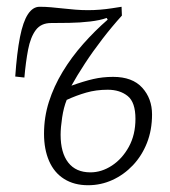

<svg xmlns="http://www.w3.org/2000/svg" viewBox="-20 -533 502 567"><path d="M191 -280Q227 -293 255 -299.5Q283 -306 314 -306Q371 -306 400 -274Q429 -242 429 -195Q429 -149 414 -111Q399 -73 372.5 -45Q346 -17 312 -1.5Q278 14 240 14Q199 14 169.5 -4.5Q140 -23 125 -57.5Q110 -92 110 -138Q110 -187 124.5 -232.5Q139 -278 165 -321Q191 -364 225.5 -403Q260 -442 298 -475L295 -480Q276 -473 246 -469.5Q216 -466 184.5 -465.5Q153 -465 131 -465Q101 -465 85.5 -444Q70 -423 63 -386.5Q56 -350 52 -304L25 -307Q30 -378 39 -423.5Q48 -469 62.5 -491Q77 -513 97 -513Q114 -513 131 -511.5Q148 -510 166 -508Q184 -506 202.5 -504.5Q221 -503 240 -503Q258 -503 276 -504.5Q294 -506 310 -508.5Q326 -511 339 -513L340 -487Q311 -455 282.5 -418Q254 -381 230.5 -345Q207 -309 191 -280ZM177 -238Q168 -216 163.5 -186Q159 -156 159 -135Q159 -82 181.5 -53Q204 -24 247 -24Q280 -24 310.5 -44Q341 -64 360.5 -99.5Q380 -135 380 -182Q380 -231 357 -249.5Q334 -268 298 -268Q264 -268 234.5 -259.5Q205 -251 177 -238Z"/></svg>

Font: Literata ExtraLight
Style: Italic
Weight: 250
Italic angle: -2°
Designer: Latin by Veronika Burian and Jose Scaglione. Greek by Irene Vlachou. Cyrillic by Vera Evstafieva
Foundry: TypeTogether
Version: Version 3.002